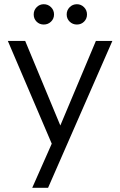

<svg xmlns="http://www.w3.org/2000/svg" viewBox="-20 -695 572 915"><path d="M226.6 -10.2 17.3 -500H100L267.5 -96.9L437 -500H515.5L209.1 200H133.6ZM140.6 -626.1Q140.6 -646.4 154.7 -660.7Q168.8 -674.9 188.4 -674.9Q208.9 -674.9 223.2 -660.7Q237.5 -646.4 237.5 -626Q237.5 -605.8 223.2 -591.9Q209 -578.1 188.5 -578.1Q168.1 -578.1 154.3 -591.9Q140.6 -605.8 140.6 -626.1ZM297.8 -626.1Q297.8 -646.4 312 -660.7Q326.2 -674.9 346.6 -674.9Q366.1 -674.9 380.4 -660.7Q394.6 -646.4 394.6 -626Q394.6 -605.8 380.7 -591.9Q366.9 -578.1 346.5 -578.1Q326.2 -578.1 312 -591.9Q297.8 -605.8 297.8 -626.1Z"/></svg>

Font: AF Albert Sans Medium
Style: Regular
Weight: 500
Designer: Andreas Rasmussen
Foundry: a.Foundry
Version: Version 1.300;Glyphs 3.2 (3231)